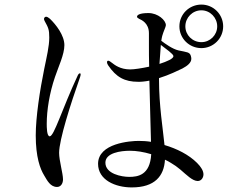

<svg xmlns="http://www.w3.org/2000/svg" viewBox="-20 -805 1040 838"><path d="M859 -785C806 -785 763 -743 763 -690C763 -637 806 -595 859 -595C911 -595 954 -637 954 -690C954 -742 912 -785 859 -785ZM859 -621C820 -621 789 -652 789 -690C789 -728 820 -760 859 -760C897 -760 928 -728 928 -690C928 -652 897 -621 859 -621ZM698 -172C691 -244 674 -343 674 -458V-464C719 -478 757 -497 776 -506C799 -518 815 -532 815 -548C815 -550 815 -555 813 -561C808 -578 796 -577 759 -585C733 -591 701 -614 684 -627C685 -636 687 -643 688 -648C693 -667 704 -688 704 -695C704 -717 669 -748 628 -748C588 -748 578 -739 578 -732C578 -729 581 -726 587 -723C598 -718 630 -704 630 -660V-609C630 -580 630 -548 631 -514C598 -507 566 -502 548 -502C504 -502 479 -523 471 -529C464 -534 457 -540 453 -540C450 -540 447 -539 447 -533C447 -530 449 -524 452 -520C487 -468 524 -448 583 -448C590 -448 598 -448 605 -449C614 -450 623 -451 632 -453C634 -350 638 -245 639 -186C621 -189 602 -190 585 -190C549 -190 408 -180 408 -90C408 -19 484 13 555 13C656 13 696 -37 700 -108C709 -104 718 -99 726 -94C740 -86 754 -76 767 -65C794 -42 820 -15 843 -15C859 -15 868 -30 868 -44C868 -59 858 -76 840 -94C804 -130 752 -156 698 -172ZM329 -485C326 -485 322 -482 319 -475C250 -327 216 -210 197 -210C184 -210 184 -251 184 -265C184 -324 196 -399 220 -469C235 -514 261 -567 261 -608C261 -651 224 -698 198 -723C192 -728 186 -732 181 -732C175 -732 172 -726 172 -722C172 -720 173 -717 175 -713C191 -684 195 -676 195 -641C195 -603 184 -558 173 -504C154 -411 136 -294 136 -214C136 -120 155 -68 173 -39C186 -17 200 11 229 11C246 11 255 -5 255 -22C255 -48 238 -104 238 -138C238 -194 288 -351 329 -467C331 -473 332 -477 332 -480C332 -483 331 -485 329 -485ZM682 -609C704 -592 737 -569 737 -560C737 -549 710 -537 676 -526ZM544 -33C511 -33 440 -46 440 -95C440 -138 507 -147 547 -147C575 -147 607 -142 640 -132C635 -40 581 -33 544 -33Z"/></svg>

Font: Shippori Mincho OTF
Style: Regular
Weight: 400
Designer: FONTDASU
Foundry: FONTDASU / Google Inc. / but / Adobe
Version: Version 3.300;hotconv 1.0.109;makeotfexe 2.5.65596